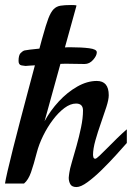

<svg xmlns="http://www.w3.org/2000/svg" viewBox="-20 -734 527 768"><path d="M286.1 14.2Q267.6 14.2 261.2 2.7Q254.9 -8.8 254.9 -22.9Q254.9 -27.3 255.9 -33Q256.8 -38.6 257.3 -43Q258.8 -56.2 267.3 -85Q275.9 -113.8 286.1 -150.4Q296.4 -187 304.2 -224.4Q312 -261.7 312 -292Q312 -319.8 284.2 -319.8Q261.7 -319.8 237.8 -302Q213.9 -284.2 191.9 -255.1Q169.9 -226.1 152.8 -191.4Q135.7 -156.7 127 -123Q114.7 -75.2 104 -44.7Q93.3 -14.2 76.2 0H0Q2 -13.7 10.5 -50.8Q19 -87.9 32.2 -140.1Q45.4 -192.4 60.8 -251.2Q76.2 -310.1 91.6 -367.7Q106.9 -425.3 119.6 -472.7Q110.8 -472.2 101.8 -471.7Q92.8 -471.2 82 -470.2Q78.6 -470.2 66.4 -472.4Q54.2 -474.6 54.2 -490.2Q54.2 -513.2 62.3 -521.5Q70.3 -529.8 78.1 -532.2Q83 -533.2 98.9 -535.4Q114.7 -537.6 137.7 -539.6Q143.6 -562 147.2 -575Q150.9 -587.9 150.9 -587.9Q163.6 -634.3 173.3 -659.9Q183.1 -685.5 194.3 -697Q205.6 -708.5 221.9 -711.2Q238.3 -713.9 264.2 -713.9Q270 -713.9 276.4 -713.6Q282.7 -713.4 286.1 -711.9L239.7 -544.4Q246.1 -544.9 252.4 -544.9Q258.8 -544.9 265.1 -544.9Q306.6 -544.9 336.9 -541Q367.2 -537.1 367.2 -524.9Q367.2 -511.2 352.5 -494.6Q337.9 -478 318.4 -478Q301.3 -478 283.9 -478.5Q266.6 -479 251 -479Q244.6 -479 238 -479Q231.4 -479 221.7 -478.5L158.2 -249Q181.2 -291.5 215.3 -328.4Q249.5 -365.2 289.1 -387.7Q328.6 -410.2 367.2 -410.2Q415 -410.2 415 -353Q415 -335.9 405.5 -306.2Q396 -276.4 383.5 -241.2Q371.1 -206.1 361.6 -172.4Q352.1 -138.7 352.1 -113.8Q352.1 -113.8 353.3 -106.4Q354.5 -99.1 361.3 -99.1Q365.2 -99.1 378.2 -111.3Q391.1 -123.5 409.7 -142.3Q428.2 -161.1 448.7 -181.2Q469.2 -201.2 487.3 -216.8V-162.1Q469.7 -142.1 442.9 -112.5Q416 -83 386.5 -54Q356.9 -24.9 330.1 -5.4Q303.2 14.2 286.1 14.2Z"/></svg>

Font: Norican
Style: Regular
Weight: 400
Designer: Vernon Adams
Foundry: Vernon Adams
Version: Version 1.100; ttfautohint (v1.8.4.7-5d5b);gftools[0.9.33]